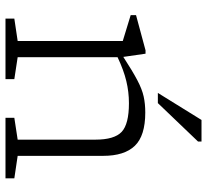

<svg xmlns="http://www.w3.org/2000/svg" viewBox="-48 -724 772 717"><g transform="rotate(90 338.5 -366.0)"><path d="M420.5 -33 502 -45.5V-335.5Q502 -406.5 473 -433.8Q444 -461 366 -461Q324 -461 283.2 -451.2Q242.5 -441.5 194 -418.5V-45.5L276 -33V0H50V-33L133.5 -45.5V-438Q125.5 -440.5 98.2 -448.8Q71 -457 37 -467.5V-487.5L168.5 -523H181L193 -440Q246 -474.5 279.8 -492.2Q313.5 -510 340.8 -516Q368 -522 400.5 -522Q487.5 -522 525 -483Q562.5 -444 562.5 -365V-45.5L646.5 -33V0H420.5ZM327.5 -569 428.5 -732H509V-719L365.5 -569Z"/></g></svg>

Font: Newsreader 6pt Light
Style: Regular
Weight: 300
Designer: Hugues Gentile
Foundry: Production Type
Version: Version 1.003; ttfautohint (v1.8.3)